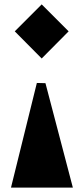

<svg xmlns="http://www.w3.org/2000/svg" viewBox="-20 -850 380 870"><path d="M168.9 -830.1 46.9 -708 168.9 -585 291 -708ZM147 -474.1 29.8 0H310.1L186 -473.1Z"/></svg>

Font: KJV1611
Style: Regular
Weight: 400
Version: Version 3.6.1